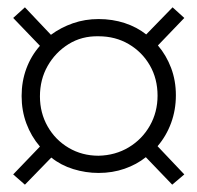

<svg xmlns="http://www.w3.org/2000/svg" viewBox="-20 -505 538 524"><path d="M48 -1 16 -29 89 -105Q65 -133 52 -168Q39 -203 39 -243Q39 -283 52 -318Q65 -353 89 -380L16 -456L48 -485L119 -410Q146 -430 179 -441.5Q212 -453 249 -453Q287 -453 320.5 -442Q354 -431 379 -411L451 -485L483 -456L411 -381Q434 -354 447 -319.5Q460 -285 460 -245Q460 -205 447 -169.5Q434 -134 410 -106L483 -29L450 -1L378 -76Q353 -56 320 -44.5Q287 -33 249 -33Q214 -33 180 -43.5Q146 -54 120 -75ZM249 -80Q295 -81 331.5 -103Q368 -125 389 -162Q410 -199 410 -244Q410 -290 389 -326.5Q368 -363 331.5 -384.5Q295 -406 249 -406Q203 -407 167 -384.5Q131 -362 110 -325Q89 -288 89 -242Q89 -197 110 -160Q131 -123 167.5 -101.5Q204 -80 249 -80Z"/></svg>

Font: Nunito Sans 10pt Condensed Light
Style: Regular
Weight: 300
Width: 3
Designer: Vernon Adams
Foundry: Vernon Adams
Version: Version 3.101;gftools[0.9.27]